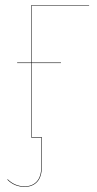

<svg xmlns="http://www.w3.org/2000/svg" viewBox="-20 -537 380 749"><path d="M327.1 -515.1H104V-293H217.8V-291H104V-2H143.1V112.8Q143.1 152.8 125 172.4Q106.9 191.9 76.2 191.9Q36.6 191.9 8.8 164.1L9.8 162.1Q37.6 189.9 76.2 189.9Q106 189.9 123.5 170.9Q141.1 151.9 141.1 112.8V0H102.1V-291H46.9V-293H102.1V-517.1H328.1Z"/></svg>

Font: Fira Sans Compressed Two
Style: Regular
Weight: 100
Width: 1
Designer: Carrois Corporate & Edenspiekermann AG
Foundry: Carrois Corporate GbR & Edenspiekermann AG
Version: Version 4.203;PS 004.203;hotconv 1.0.88;makeotf.lib2.5.64775